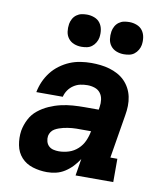

<svg xmlns="http://www.w3.org/2000/svg" viewBox="-84 -816 768 893"><g transform="rotate(10 300.0 -369.0)"><path d="M198 8Q163 8 130.5 -2Q98 -12 76.5 -35.5Q55 -59 48.5 -93Q42 -127 47 -161Q52 -189 65.5 -215.5Q79 -242 102 -260.5Q125 -279 152 -291Q179 -303 207 -309.5Q235 -316 263 -318Q291 -320 318 -320H385L387 -333Q390 -351 387.5 -368.5Q385 -386 375 -399Q365 -412 348.5 -417.5Q332 -423 314 -423Q297 -423 280.5 -419.5Q264 -416 249 -406Q234 -396 224 -381.5Q214 -367 210 -350H85Q90 -376 100.5 -400Q111 -424 127.5 -445.5Q144 -467 166.5 -483.5Q189 -500 213 -510Q237 -520 263 -524Q289 -528 314 -528Q336 -528 358 -525.5Q380 -523 400.5 -517Q421 -511 439.5 -501Q458 -491 472.5 -476.5Q487 -462 497 -443.5Q507 -425 511.5 -404Q516 -383 515.5 -360.5Q515 -338 511 -316L477 -110H510V0H332L345 -80Q333 -61 317 -44Q301 -27 281.5 -14.5Q262 -2 240.5 3Q219 8 198 8ZM235 -97Q259 -97 282.5 -104.5Q306 -112 324.5 -129Q343 -146 353 -168.5Q363 -191 367 -214L368 -215H318Q308 -215 298 -215Q288 -215 278 -214Q268 -213 257.5 -211.5Q247 -210 237 -207.5Q227 -205 217 -201.5Q207 -198 197.5 -192.5Q188 -187 182 -178Q176 -169 174 -159Q172 -146 175.5 -133Q179 -120 188 -111.5Q197 -103 209.5 -100Q222 -97 235 -97ZM455 -594Q436 -594 419.5 -600.5Q403 -607 392.5 -620.5Q382 -634 379.5 -652Q377 -670 380 -689Q382 -701 388.5 -713Q395 -725 406 -733Q417 -741 429.5 -743.5Q442 -746 455 -746Q473 -746 490 -739.5Q507 -733 517 -719.5Q527 -706 530 -688Q533 -670 530 -651Q528 -639 521 -627Q514 -615 503.5 -607Q493 -599 480 -596.5Q467 -594 455 -594ZM255 -594Q236 -594 219.5 -600.5Q203 -607 192.5 -620.5Q182 -634 179.5 -652Q177 -670 180 -689Q182 -701 188.5 -713Q195 -725 206 -733Q217 -741 229.5 -743.5Q242 -746 255 -746Q273 -746 290 -739.5Q307 -733 317 -719.5Q327 -706 330 -688Q333 -670 330 -651Q328 -639 321 -627Q314 -615 303.5 -607Q293 -599 280 -596.5Q267 -594 255 -594Z"/></g></svg>

Font: Iosevka Etoile XBdObl
Style: Regular
Weight: 800
Italic angle: -9°
Designer: Belleve Invis
Foundry: Belleve Invis
Version: Version 15.5.2; ttfautohint (v1.8.4)